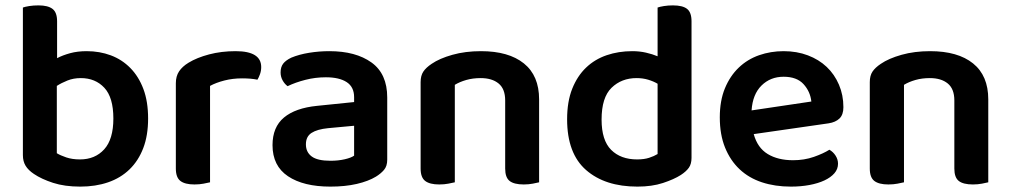

<svg xmlns="http://www.w3.org/2000/svg" viewBox="-20 -678 3754 713"><path d="M302 -488Q350 -488 391.5 -472.5Q433 -457 464 -425.5Q495 -394 512.5 -347.5Q530 -301 530 -238Q530 -175 512 -128Q494 -81 461 -49Q428 -17 381.5 -1Q335 15 278 15Q220 15 177 1Q134 -13 106 -32Q85 -46 75 -62.5Q65 -79 65 -102V-650Q73 -653 88.5 -655.5Q104 -658 123 -658Q158 -658 175 -645Q192 -632 192 -599V-462Q213 -473 240.5 -480.5Q268 -488 302 -488ZM280 -388Q253 -388 230.5 -379Q208 -370 191 -359V-109Q204 -101 226 -93.5Q248 -86 277 -86Q333 -86 367 -123.5Q401 -161 401 -238Q401 -316 367.5 -352Q334 -388 280 -388Z M760 -1Q751 1 736 4Q721 7 702 7Q667 7 650 -6Q633 -19 633 -52V-369Q633 -395 645 -413Q657 -431 680 -445Q711 -464 756.5 -476Q802 -488 855 -488Q950 -488 950 -429Q950 -415 945.5 -402.5Q941 -390 936 -382Q913 -387 879 -387Q844 -387 813 -379Q782 -371 760 -359Z M1207 -81Q1236 -81 1260 -86.5Q1284 -92 1295 -100V-211L1198 -202Q1158 -198 1137 -184.5Q1116 -171 1116 -142Q1116 -113 1137.5 -97Q1159 -81 1207 -81ZM1203 -488Q1301 -488 1359.5 -446Q1418 -404 1418 -316V-85Q1418 -61 1406 -47Q1394 -33 1376 -22Q1348 -5 1305 5Q1262 15 1207 15Q1107 15 1049.5 -23.5Q992 -62 992 -139Q992 -206 1034.5 -241.5Q1077 -277 1158 -285L1295 -299V-317Q1295 -355 1267.5 -373Q1240 -391 1190 -391Q1151 -391 1114 -381.5Q1077 -372 1048 -358Q1037 -366 1029.5 -379.5Q1022 -393 1022 -409Q1022 -429 1031.5 -441.5Q1041 -454 1062 -464Q1091 -476 1128 -482Q1165 -488 1203 -488Z M1856 -305Q1856 -348 1831.5 -368Q1807 -388 1765 -388Q1736 -388 1711.5 -381Q1687 -374 1669 -363V-1Q1660 1 1645 4Q1630 7 1611 7Q1576 7 1559 -6Q1542 -19 1542 -52V-373Q1542 -397 1552 -412Q1562 -427 1583 -441Q1612 -461 1660 -474.5Q1708 -488 1766 -488Q1869 -488 1925.5 -442.5Q1982 -397 1982 -309V-1Q1974 1 1958.5 4Q1943 7 1925 7Q1889 7 1872.5 -6Q1856 -19 1856 -52V-305Z M2548 -92Q2548 -69 2538 -55Q2528 -41 2508 -28Q2483 -12 2442 1.5Q2401 15 2347 15Q2227 15 2156.5 -46.5Q2086 -108 2086 -235Q2086 -301 2105 -348.5Q2124 -396 2156.5 -427Q2189 -458 2233 -473Q2277 -488 2328 -488Q2355 -488 2379 -482.5Q2403 -477 2422 -469V-650Q2430 -653 2445.5 -655.5Q2461 -658 2479 -658Q2515 -658 2531.5 -645Q2548 -632 2548 -599ZM2422 -367Q2407 -376 2387 -382Q2367 -388 2344 -388Q2288 -388 2251 -352Q2214 -316 2214 -234Q2214 -157 2249.5 -121.5Q2285 -86 2346 -86Q2372 -86 2390.5 -92Q2409 -98 2422 -106Z M2779 -180Q2793 -129 2831 -106Q2869 -83 2925 -83Q2967 -83 3002.5 -95.5Q3038 -108 3060 -122Q3074 -114 3083 -100Q3092 -86 3092 -70Q3092 -50 3078.5 -34.5Q3065 -19 3041.5 -8Q3018 3 2986 9Q2954 15 2917 15Q2858 15 2809.5 -1Q2761 -17 2726.5 -49.5Q2692 -82 2672.5 -130Q2653 -178 2653 -242Q2653 -304 2672 -350Q2691 -396 2723.5 -427Q2756 -458 2799 -473Q2842 -488 2890 -488Q2939 -488 2980 -472.5Q3021 -457 3050 -429.5Q3079 -402 3095.5 -363.5Q3112 -325 3112 -280Q3112 -252 3097.5 -238Q3083 -224 3057 -220ZM2890 -393Q2841 -393 2808 -360.5Q2775 -328 2771 -268L2993 -301Q2989 -338 2964 -365.5Q2939 -393 2890 -393Z M3524 -305Q3524 -348 3499.5 -368Q3475 -388 3433 -388Q3404 -388 3379.5 -381Q3355 -374 3337 -363V-1Q3328 1 3313 4Q3298 7 3279 7Q3244 7 3227 -6Q3210 -19 3210 -52V-373Q3210 -397 3220 -412Q3230 -427 3251 -441Q3280 -461 3328 -474.5Q3376 -488 3434 -488Q3537 -488 3593.5 -442.5Q3650 -397 3650 -309V-1Q3642 1 3626.5 4Q3611 7 3593 7Q3557 7 3540.5 -6Q3524 -19 3524 -52V-305Z"/></svg>

Font: Baloo Chettan 2 SemiBold
Style: Regular
Weight: 600
Designer: Maithili Shingre, Unnati Kotecha and Ek Type
Foundry: Ek Type
Version: Version 1.640;hotconv 1.0.111;makeotfexe 2.5.65597; ttfautoh